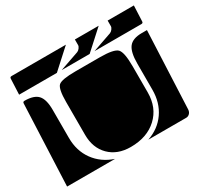

<svg xmlns="http://www.w3.org/2000/svg" viewBox="-132 -802 1010 964"><g transform="rotate(-30 372.5 -320.0)"><path d="M208 -190V-380Q208 -456 226.5 -473Q245 -490 326 -490H467Q548 -490 567.5 -470Q587 -450 587 -368V-217Q587 -129 529.5 -75.5Q472 -22 377 -22Q300 -22 254 -68Q208 -114 208 -190ZM471 -10Q538 -33 576 -87.5Q614 -142 614 -217V-368Q614 -435 635.5 -462.5Q657 -490 710 -490H740L720 -40Q719 -27 710.5 -18.5Q702 -10 690 -10ZM0 -10 20 -480Q20 -490 30 -490Q85 -490 107.5 -465Q130 -440 130 -380V-217Q130 -142 169.5 -87.5Q209 -33 278 -10ZM269 -530 381 -569Q389 -572 396 -581Q403 -590 403 -598V-630H541L431 -530ZM459 -530 571 -569Q579 -572 586 -581Q593 -590 593 -598V-630H745L741 -540Q741 -530 731 -530ZM22 -530 26 -620Q26 -630 36 -630H351L241 -530Z"/></g></svg>

Font: PrimecolorCV1
Style: Medium
Weight: 500
Designer: gluk
Foundry: gluk
Version: Version 0.672